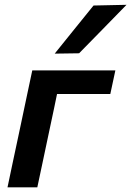

<svg xmlns="http://www.w3.org/2000/svg" viewBox="-20 -798 559 818"><path d="M12 0Q22.5 -49 34 -104.5Q45 -155 58 -217L68.5 -266.5Q84 -339 95 -392Q106 -444.5 117.5 -498H471.5L450 -397.5H223Q217 -368.5 210.5 -337Q203.5 -305.5 195.5 -266.5L185 -217Q172 -155 161.2 -104.5Q150.5 -54 139 0ZM213 -569.5Q254.5 -621 296 -672.5Q337 -723 378.5 -774.5L519 -777.5Q467 -724 416.5 -672.5Q366 -621 317 -571Z"/></svg>

Font: Heraclito SemiBold
Style: Italic
Weight: 600
Italic angle: -12°
Designer: Kostas Bartsokas (font) & Cristiano Sobral (main changes)
Foundry: Kostas Bartsokas (font) & Cristiano Sobral (main changes)
Version: Version 1.00;July 8, 2020;FontCreator 13.0.0.2655 64-bit